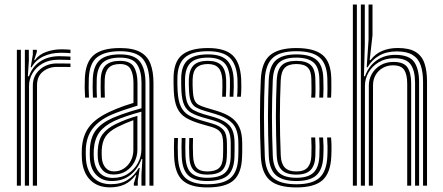

<svg xmlns="http://www.w3.org/2000/svg" viewBox="-20 -820 1958 848"><path d="M89.8 0V-600H107.2L107.5 -552.5L103 -483.2H108Q123.5 -527 158.8 -549.4Q194 -571.8 242 -571.8Q254.8 -571.8 269.4 -571.1Q284 -570.5 291.2 -570V-555Q282 -555.5 266 -555.9Q250 -556.2 237.8 -556.2Q197.5 -556.2 168.4 -539.8Q139.2 -523.2 123.8 -496.9Q108.2 -470.5 108.2 -441V0ZM54.5 0V-600H72.2V0ZM125 0V-442.2Q125 -485.2 155.8 -512.5Q186.5 -539.8 231.5 -539.8Q246.5 -539.8 262.5 -539.6Q278.5 -539.5 291.2 -539.2V-524Q278.8 -524.5 262.5 -524.5Q246.2 -524.5 231.2 -524.5Q195 -524.5 169.2 -503.5Q143.5 -482.5 143.5 -443.5V0ZM115.5 -522.5 125 -579.2V-600H142.5L142.8 -591.2L131 -554.5H134.2Q152.5 -579.8 184.8 -591Q217 -602.2 250.2 -602.2Q258.5 -602.2 270 -601.8Q281.5 -601.2 291.2 -600.5V-585.2Q283.2 -586 272.1 -586.5Q261 -587 250 -587Q206 -587 172.1 -571.1Q138.2 -555.2 119.2 -522.5Z M640 0V-453.5Q640 -523 612.1 -558.4Q584.2 -593.8 510 -593.8Q444.5 -593.8 409.9 -567.8Q375.2 -541.8 372.2 -473.8Q371.5 -451.8 371.6 -431.1Q371.8 -410.5 373 -388.8H355.8Q354.2 -412.8 354 -432.5Q353.8 -452.2 354.8 -474.5Q357.8 -545.8 394.2 -576.8Q430.8 -607.8 510 -607.8Q567.2 -607.8 599.4 -590.1Q631.5 -572.5 644.6 -538.1Q657.8 -503.8 657.8 -453.5V0ZM478 -34.2Q517.2 -34.2 545.5 -52.8Q573.8 -71.2 589.1 -100.1Q604.5 -129 604.5 -159.8V-326.8Q573.2 -318.5 540.1 -307.4Q507 -296.2 484.8 -285.8Q441 -264.8 419.4 -236Q397.8 -207.2 394.2 -159Q393.5 -147.2 393.8 -137.8Q394 -128.2 394.8 -117.5Q399 -79 420.2 -56.6Q441.5 -34.2 478 -34.2ZM481.5 -49.2Q450.8 -49.2 432.9 -68.8Q415 -88.2 412.2 -119.5Q411.5 -128.5 411.4 -138.1Q411.2 -147.8 411.8 -157.2Q414.2 -202.2 433.8 -227.9Q453.2 -253.5 491 -272Q515.5 -283.8 538 -292.2Q560.5 -300.8 586.8 -308.2V-158.5Q586.8 -130 573.8 -105Q560.8 -80 537.2 -64.6Q513.8 -49.2 481.5 -49.2ZM483.5 -63Q508.2 -63 527.5 -75.9Q546.8 -88.8 557.9 -110.2Q569 -131.8 569 -157.2V-289.2Q551 -282.8 533.9 -275.4Q516.8 -268 497.8 -258.5Q462.2 -240.5 446.6 -217.5Q431 -194.5 429.2 -156.5Q429 -147 429.1 -138.1Q429.2 -129.2 430 -120.8Q432 -96 445.9 -79.5Q459.8 -63 483.5 -63ZM465 7.5Q412.2 7.5 379.6 -24Q347 -55.5 342 -114Q341 -126.5 341 -138.5Q341 -150.5 341.5 -163.8Q345 -221.5 373.6 -259.6Q402.2 -297.8 465.5 -326.8Q480.5 -333.8 495.9 -340Q511.2 -346.2 529.2 -352.6Q547.2 -359 569.5 -365.5V-453.5Q569.5 -492.2 556.9 -514.8Q544.2 -537.2 510 -537.2Q476 -537.2 460 -520.4Q444 -503.5 442.5 -469.5Q442 -457.2 442 -434.8Q442 -412.2 443 -388.8H425.5Q424.5 -411.2 424.5 -433.5Q424.5 -455.8 425 -470.8Q426.8 -513.5 447.6 -532.4Q468.5 -551.2 510 -551.2Q555.2 -551.2 571.2 -524.9Q587.2 -498.5 587.2 -453.5V-353.5Q555.8 -344 525.2 -333.5Q494.8 -323 472 -313.2Q417.5 -289 389.5 -252.6Q361.5 -216.2 359 -162.5Q358.8 -150.8 358.8 -139Q358.8 -127.2 359.8 -115.2Q363.8 -64.8 392.4 -35.6Q421 -6.5 469.2 -6.5Q514 -6.5 543.9 -25.6Q573.8 -44.8 593 -78H597.2L588.5 -21.5V0H571.2L571 -9.5L582 -46.2H578.5Q557.5 -18 529.9 -5.2Q502.2 7.5 465 7.5ZM604.8 0V-48.2L608.8 -117.5H604.8Q588.8 -73 555.2 -46.6Q521.8 -20.2 473.2 -20.5Q432.5 -20.5 406.8 -45.9Q381 -71.2 377.2 -116.2Q376.5 -127.8 376.4 -138.5Q376.2 -149.2 376.8 -161.2Q379.5 -213.8 403.5 -245.2Q427.5 -276.8 478.5 -299.5Q493.8 -306.2 515 -313.9Q536.2 -321.5 559.6 -328.8Q583 -336 605 -341.8V-453.5Q605 -506 585.2 -535.8Q565.5 -565.5 510 -565.5Q459.2 -565.5 434.4 -543.8Q409.5 -522 407.2 -471Q406.8 -456.2 406.8 -433.9Q406.8 -411.5 408.2 -388.8H390.5Q389.2 -410.2 389.1 -432.8Q389 -455.2 389.8 -471.2Q392 -528.8 420.2 -554.2Q448.5 -579.8 510 -579.8Q574 -579.8 598.2 -547.6Q622.5 -515.5 622.5 -453.5V0Z M895 7.8Q820.5 7.8 786.1 -23.6Q751.8 -55 749 -128.8Q748.2 -150 748.2 -170.5Q748.2 -191 749.2 -210.5H766Q765 -192.5 765 -171Q765 -149.5 765.8 -129.2Q768.2 -62.2 798.9 -34.2Q829.5 -6.2 895 -6.2Q967.8 -6.2 999.1 -34.6Q1030.5 -63 1032.2 -126.5Q1032.8 -140.2 1032.9 -148.5Q1033 -156.8 1032.9 -165.1Q1032.8 -173.5 1032.8 -187Q1032.8 -247.5 1006.8 -274.8Q980.8 -302 931 -316.5L883.5 -330.5Q861.5 -337 846.8 -345.1Q832 -353.2 824.2 -370Q816.5 -386.8 815 -418.5Q814.2 -434.8 813.9 -444.8Q813.5 -454.8 814 -469.2Q815.5 -510.8 834.5 -531Q853.5 -551.2 898.5 -551.2Q937.8 -551.2 957.2 -532.1Q976.8 -513 978.8 -468Q979.2 -458.5 979.1 -436.9Q979 -415.2 977.5 -392.8H961.2Q962.2 -414.2 962.4 -436.6Q962.5 -459 962 -467.5Q960 -503.8 944.5 -520.5Q929 -537.2 898.5 -537.2Q865.2 -537.2 848.5 -521.4Q831.8 -505.5 830.8 -469.2Q830.2 -454 830.6 -443.8Q831 -433.5 831.8 -418.8Q833.2 -391.8 839.1 -377.9Q845 -364 857 -357.4Q869 -350.8 888.2 -345L935 -331Q971.8 -320.2 997.2 -303.9Q1022.8 -287.5 1036.2 -259.9Q1049.8 -232.2 1049.8 -187Q1049.8 -173.2 1049.8 -164.9Q1049.8 -156.5 1049.8 -148.1Q1049.8 -139.8 1049 -126.2Q1047.2 -56.8 1012.8 -24.5Q978.2 7.8 895 7.8ZM895 -20.5Q838 -20.5 811.4 -45.4Q784.8 -70.2 782.5 -130Q781.8 -149.8 781.6 -171Q781.5 -192.2 782.5 -210.5H799.2Q798.2 -192.2 798.4 -171.4Q798.5 -150.5 799.2 -130.8Q801 -78 824 -56.4Q847 -34.8 895 -34.8Q948.2 -34.8 972.8 -55.9Q997.2 -77 998.8 -127.2Q999.2 -144 999.1 -157Q999 -170 999 -187Q999 -236.2 979.4 -256.8Q959.8 -277.2 922.8 -288L874.2 -301.8Q844.8 -310.5 824.8 -321.8Q804.8 -333 794.1 -355.1Q783.5 -377.2 781.2 -418Q780.5 -433 780.4 -445.5Q780.2 -458 780.2 -469.8Q780 -528.5 808.5 -554.1Q837 -579.8 898.5 -579.8Q957.2 -579.8 983.1 -553.1Q1009 -526.5 1012 -470.8Q1012.8 -458 1012.5 -434.9Q1012.2 -411.8 1010.8 -392.8H994.2Q995.2 -411.5 995.6 -435.9Q996 -460.2 995.5 -468.5Q993 -520.8 969.6 -543.1Q946.2 -565.5 898.5 -565.5Q845.5 -565.5 821.9 -542.8Q798.2 -520 797.2 -470.2Q796.8 -454 797.1 -443.5Q797.5 -433 798.2 -418.5Q799.8 -382 808.8 -362.6Q817.8 -343.2 835.1 -333.6Q852.5 -324 878.8 -316L926.8 -302.2Q971.8 -289 993.9 -264.9Q1016 -240.8 1016 -187Q1016 -172.8 1016.1 -159.1Q1016.2 -145.5 1015.5 -127Q1013.8 -70.5 986.2 -45.5Q958.8 -20.5 895 -20.5ZM895 -48.8Q855.8 -48.8 836.5 -67.2Q817.2 -85.8 816 -131.2Q815.2 -152 815.1 -171.4Q815 -190.8 816 -210.5H832.5Q831.5 -190.8 831.8 -172.6Q832 -154.5 832.8 -131.8Q834 -94.8 848.6 -78.8Q863.2 -62.8 895 -62.8Q930.8 -62.8 947.1 -77.5Q963.5 -92.2 965 -127.8Q965.8 -147.8 965.6 -158.1Q965.5 -168.5 965.5 -187Q965.2 -222 953.1 -236.8Q941 -251.5 914.5 -259.2L865 -273.5Q826 -285 800.8 -300.2Q775.5 -315.5 762.6 -343Q749.8 -370.5 747.5 -418Q746.8 -436.5 746.6 -447.2Q746.5 -458 746.5 -471.2Q746 -546 783.4 -576.9Q820.8 -607.8 898.5 -607.8Q973 -607.8 1006.9 -576.2Q1040.8 -544.8 1045.2 -472Q1046 -460.2 1045.9 -436.6Q1045.8 -413 1043.8 -392.8H1027.2Q1029.2 -413.8 1029.2 -436.9Q1029.2 -460 1028.8 -471.5Q1025 -536 995 -564.9Q965 -593.8 898.5 -593.8Q826.8 -593.8 794.9 -564.5Q763 -535.2 763.5 -470Q763.2 -458.5 763.4 -446.8Q763.5 -435 764.5 -418.2Q767 -373.2 779.1 -348.6Q791.2 -324 813.6 -311Q836 -298 869.8 -288L918.8 -273.8Q951.8 -264 967 -246Q982.2 -228 982.2 -187Q982.2 -173.5 982.4 -165.2Q982.5 -157 982.4 -148.8Q982.2 -140.5 981.8 -127Q980.5 -86.5 961 -67.6Q941.5 -48.8 895 -48.8Z M1289.2 7.8Q1207.5 7.8 1171.4 -24.4Q1135.2 -56.5 1132 -129.5Q1130 -173 1129.1 -216.6Q1128.2 -260.2 1128.2 -303.1Q1128.2 -346 1129.1 -387.8Q1130 -429.5 1132 -470Q1135.8 -546.5 1173.8 -577.1Q1211.8 -607.8 1288.5 -607.8Q1367.2 -607.8 1404.4 -577.4Q1441.5 -547 1443.2 -473.2Q1443.5 -455.5 1443.5 -432.8Q1443.5 -410 1442.2 -388.8H1425.5Q1426.5 -406 1426.4 -427.1Q1426.2 -448.2 1425.8 -472.8Q1424 -537.5 1392.1 -565.6Q1360.2 -593.8 1288.5 -593.8Q1217.5 -593.8 1185.1 -564.8Q1152.8 -535.8 1149.5 -469Q1147.8 -431.5 1146.9 -391.5Q1146 -351.5 1145.9 -309Q1145.8 -266.5 1146.8 -221.8Q1147.8 -177 1149.5 -129.8Q1152.5 -63.2 1185.5 -34.8Q1218.5 -6.2 1289.2 -6.2Q1359.8 -6.2 1391.2 -35.1Q1422.8 -64 1425.8 -129.2Q1427 -153.8 1426.5 -174.6Q1426 -195.5 1424.8 -212.8H1442.2Q1443.8 -196 1444.1 -174.9Q1444.5 -153.8 1443.2 -128.8Q1440 -55.8 1404.2 -24Q1368.5 7.8 1289.2 7.8ZM1289.2 -20.5Q1228.2 -20.5 1199 -46Q1169.8 -71.5 1167.2 -130.5Q1165.2 -177.8 1164.4 -221.6Q1163.5 -265.5 1163.5 -307Q1163.5 -348.5 1164.5 -388.5Q1165.5 -428.5 1167 -467.8Q1170 -529.8 1199.5 -554.8Q1229 -579.8 1288.5 -579.8Q1350 -579.8 1378.4 -555.2Q1406.8 -530.8 1408 -472Q1408.8 -449.2 1408.8 -428.9Q1408.8 -408.5 1407.5 -388.8H1390.2Q1391.2 -406.2 1391.1 -427.5Q1391 -448.8 1390.5 -471.8Q1389.2 -523.8 1364.2 -544.6Q1339.2 -565.5 1288.5 -565.5Q1235.5 -565.5 1211.4 -542.6Q1187.2 -519.8 1184.8 -467Q1183 -426 1182.1 -385.8Q1181.2 -345.5 1181.1 -304.5Q1181 -263.5 1182 -220.8Q1183 -178 1184.8 -131.8Q1187 -80.8 1211.5 -57.8Q1236 -34.8 1289.2 -34.8Q1340 -34.8 1364.1 -57.1Q1388.2 -79.5 1390.5 -130Q1391.5 -151.5 1391.4 -172Q1391.2 -192.5 1389.5 -212.8H1407Q1408.5 -193.8 1408.9 -174.2Q1409.2 -154.8 1408 -129.8Q1405.5 -72.2 1377.9 -46.4Q1350.2 -20.5 1289.2 -20.5ZM1289.2 -48.8Q1244.5 -48.8 1224.4 -69.1Q1204.2 -89.5 1202.2 -132.5Q1200.5 -179.8 1199.5 -222Q1198.5 -264.2 1198.5 -304Q1198.5 -343.8 1199.5 -383.8Q1200.5 -423.8 1202.2 -466.5Q1204.5 -512 1224.6 -531.6Q1244.8 -551.2 1288.5 -551.2Q1332 -551.2 1352 -533Q1372 -514.8 1372.8 -470.5Q1373.2 -453.5 1373.5 -431.5Q1373.8 -409.5 1372.2 -388.8H1354.5Q1356 -409.5 1355.8 -429.6Q1355.5 -449.8 1355.2 -470.2Q1354.8 -506 1339.2 -521.6Q1323.8 -537.2 1288.5 -537.2Q1253.8 -537.2 1237.6 -520.4Q1221.5 -503.5 1219.8 -464.2Q1218 -423.5 1217.1 -384.1Q1216.2 -344.8 1216.2 -304.8Q1216.2 -264.8 1217.1 -222.4Q1218 -180 1220 -133.2Q1221.5 -97.5 1237.8 -80.1Q1254 -62.8 1289.2 -62.8Q1323.2 -62.8 1338.6 -80.4Q1354 -98 1355.2 -131.8Q1356 -153 1355.9 -172.8Q1355.8 -192.5 1354.5 -212.8H1372.2Q1373.2 -194.5 1373.5 -173.6Q1373.8 -152.8 1372.8 -131.2Q1371.2 -89 1351.6 -68.9Q1332 -48.8 1289.2 -48.8Z M1848.5 0V-457.2Q1848.5 -501 1838.2 -531.2Q1828 -561.5 1802.6 -577.2Q1777.2 -593 1732 -593Q1687.5 -593 1655 -574.5Q1622.5 -556 1603.2 -522.5H1599.5L1607.8 -644V-800H1625.2V-664.5L1612.8 -554.5H1616.5Q1637.8 -582.8 1668.6 -595.4Q1699.5 -608 1736.8 -608Q1787.2 -608 1815.2 -590.9Q1843.2 -573.8 1854.6 -540.8Q1866 -507.8 1866 -460V0ZM1538.5 0V-800H1556.2V0ZM1609 0V-442.2Q1609 -470.8 1622.8 -494.4Q1636.5 -518 1661 -532.2Q1685.5 -546.5 1717.8 -546.5Q1763.8 -546.5 1779.9 -521.9Q1796 -497.2 1796 -452V0H1778.5V-451.2Q1778.5 -489 1765.8 -510.2Q1753 -531.5 1715.5 -531.5Q1690.8 -531.5 1670.8 -520.1Q1650.8 -508.8 1639.1 -489Q1627.5 -469.2 1627.5 -443.5L1626.8 0ZM1573.8 0V-800H1591.2V-622.8L1587.5 -483.2H1592Q1608 -527.8 1643 -552.9Q1678 -578 1727 -577.8Q1788.2 -577.2 1809.6 -545.9Q1831 -514.5 1831 -456.5V0H1813.2V-454.8Q1813.2 -506.8 1794.1 -534.8Q1775 -562.8 1721.8 -562.8Q1682 -562.8 1652.9 -545.2Q1623.8 -527.8 1607.8 -500Q1591.8 -472.2 1591.8 -441.2V0Z"/></svg>

Font: Big Shoulders Inline Text Thin Medium
Style: Regular
Weight: 500
Version: Version 2.002